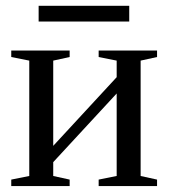

<svg xmlns="http://www.w3.org/2000/svg" viewBox="-20 -630 575 650"><path d="M79.1 -424.8 18.1 -437V-459H215.8V-437L160.2 -424.8V-136.2L375 -368.7V-424.8L314 -437V-459H511.7V-437L456.1 -424.8V-34.2L511.7 -22V0H314V-22L375 -34.2V-313.5L160.2 -81.1V-34.2L215.8 -22V0H18.1V-22L79.1 -34.2ZM110.8 -557.1V-610.4H417.5V-557.1Z"/></svg>

Font: Tinos
Style: Regular
Weight: 400
Designer: Steve Matteson
Foundry: Monotype Imaging Inc.
Version: Version 1.23